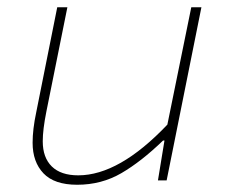

<svg xmlns="http://www.w3.org/2000/svg" viewBox="-20 -498 640 530"><path d="M193 12Q130 12 100 -19.5Q70 -51 70 -104Q70 -141 80 -188L138 -478H166L108 -190Q98 -140 98 -108Q98 -63 123 -38.5Q148 -14 196 -14Q309 -14 442 -154L508 -478H536L440 0H416L434 -110H430Q370 -52 315 -20Q260 12 193 12Z"/></svg>

Font: TypoPRO Source Code Pro
Style: Italic
Weight: 200
Italic angle: -11°
Monospace: yes
Designer: Paul D. Hunt, Teo Tuominen
Foundry: Adobe Systems Incorporated
Version: Version 1.030;PS 1.0;hotconv 1.0.84;makeotf.lib2.5.63406